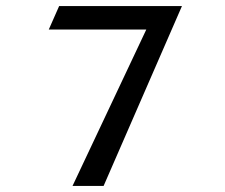

<svg xmlns="http://www.w3.org/2000/svg" viewBox="-20 -600 737 630"><path d="M140 -503H460L218 10H320L577 -580H174Z"/></svg>

Font: Charger Monospace
Style: Regular
Weight: 400
Designer: Jasper
Foundry: Cannot Into Space Fonts
Version: Version 0.980